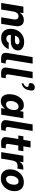

<svg xmlns="http://www.w3.org/2000/svg" viewBox="1846 -2686 850 4581"><g transform="rotate(90 2270.5 -396.0)"><path d="M138 -529H294L282 -452H289Q313 -489 355.5 -514.5Q398 -540 453 -540Q538 -540 572.5 -494Q607 -448 607 -381Q607 -355 602 -328L549 0H393L443 -301Q445 -312 445 -331Q445 -370 426.5 -391.5Q408 -413 369 -413Q322 -413 294 -382Q266 -351 258 -301L208 0H52Z M668 -222Q668 -313 707 -387.5Q746 -462 817 -505Q888 -548 980 -548Q1051 -548 1097 -526.5Q1143 -505 1163.5 -471Q1184 -437 1184 -398Q1184 -356 1161.5 -318Q1139 -280 1088.5 -255Q1038 -230 959 -230H815L814 -222Q813 -217 813 -208Q813 -172 837 -147Q861 -122 901 -122Q934 -122 960.5 -137.5Q987 -153 1001 -179H1154Q1122 -99 1053 -49Q984 1 886 1Q777 1 722.5 -61.5Q668 -124 668 -222ZM954 -329Q998 -329 1018.5 -346Q1039 -363 1039 -386Q1039 -407 1020.5 -421.5Q1002 -436 965 -436Q915 -436 878.5 -407.5Q842 -379 834 -329Z M1241 -103Q1241 -119 1244 -139.5Q1247 -160 1248 -166L1343 -750H1499L1409 -198Q1404 -170 1404 -153Q1404 -130 1418 -119Q1432 -108 1470 -108Q1489 -108 1497 -110L1479 -2Q1434 3 1392 3Q1306 3 1273.5 -25Q1241 -53 1241 -103Z M1592 -103Q1592 -119 1595 -139.5Q1598 -160 1599 -166L1694 -750H1850L1760 -198Q1755 -170 1755 -153Q1755 -130 1769 -119Q1783 -108 1821 -108Q1840 -108 1848 -110L1830 -2Q1785 3 1743 3Q1657 3 1624.5 -25Q1592 -53 1592 -103Z M1973 -532Q2055 -562 2055 -625Q2055 -644 2045.5 -648.5Q2036 -653 2016 -654Q1986 -655 1974.5 -669.5Q1963 -684 1963 -704Q1963 -745 1992 -773Q2021 -801 2064 -801Q2106 -801 2123.5 -780Q2141 -759 2141 -726Q2141 -708 2139 -699L2131 -656Q2106 -519 1965 -486Z M2228 -189Q2228 -287 2262 -367.5Q2296 -448 2355 -494Q2414 -540 2486 -540Q2553 -540 2585 -510.5Q2617 -481 2625 -451H2633L2646 -529H2802L2717 0H2560L2574 -85H2566Q2544 -51 2502.5 -21Q2461 9 2395 9Q2314 9 2271 -44Q2228 -97 2228 -189ZM2607 -310Q2607 -356 2587 -385.5Q2567 -415 2523 -415Q2486 -415 2455.5 -389.5Q2425 -364 2407.5 -319.5Q2390 -275 2390 -221Q2390 -174 2410 -145Q2430 -116 2474 -116Q2510 -116 2540.5 -142Q2571 -168 2589 -212.5Q2607 -257 2607 -310Z M2847 -103Q2847 -119 2850 -139.5Q2853 -160 2854 -166L2949 -750H3105L3015 -198Q3010 -170 3010 -153Q3010 -130 3024 -119Q3038 -108 3076 -108Q3095 -108 3103 -110L3085 -2Q3040 3 2998 3Q2912 3 2879.5 -25Q2847 -53 2847 -103Z M3418 -196Q3417 -188 3415 -174.5Q3413 -161 3413 -152Q3413 -129 3427.5 -118.5Q3442 -108 3480 -108Q3497 -108 3521 -112L3503 -4Q3492 -2 3461.5 0.5Q3431 3 3402 3Q3316 3 3283.5 -24.5Q3251 -52 3251 -101Q3251 -122 3257 -162L3297 -408H3213L3232 -529H3317L3345 -700H3500L3472 -529H3588L3569 -408H3452Z M3696 -529H3851L3838 -445H3845Q3863 -480 3902.5 -504.5Q3942 -529 3999 -529Q4017 -529 4030 -526L4001 -383Q3988 -388 3977.5 -389.5Q3967 -391 3950 -391Q3885 -391 3851.5 -358.5Q3818 -326 3807 -253L3765 0H3610Z M4021 -205Q4021 -300 4061 -376.5Q4101 -453 4170.5 -496.5Q4240 -540 4326 -540Q4433 -540 4487 -480Q4541 -420 4541 -325Q4541 -231 4501 -155Q4461 -79 4391.5 -35Q4322 9 4237 9Q4129 9 4075 -50.5Q4021 -110 4021 -205ZM4388 -316Q4388 -360 4367.5 -387.5Q4347 -415 4306 -415Q4269 -415 4239 -389.5Q4209 -364 4191.5 -319Q4174 -274 4174 -218Q4174 -173 4194.5 -144.5Q4215 -116 4256 -116Q4292 -116 4322.5 -142.5Q4353 -169 4370.5 -214.5Q4388 -260 4388 -316Z"/></g></svg>

Font: Be Vietnam ExtraBold
Style: Italic
Weight: 800
Italic angle: -9.778°
Designer: Gabriel Lam
Foundry: TypeRant
Version: Version 3.000